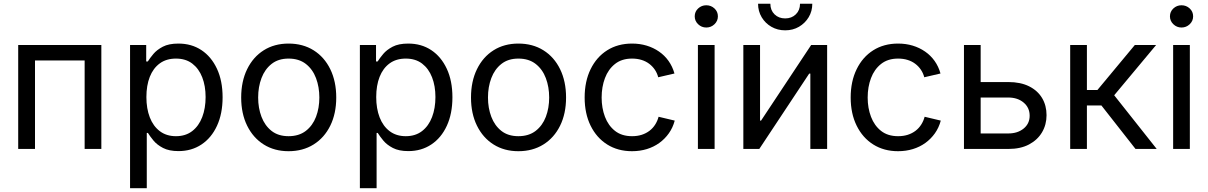

<svg xmlns="http://www.w3.org/2000/svg" viewBox="-20 -775 6286 999"><path d="M507.3 -541V0H420.4V-460.4H162.1V0H74.7V-541Z M656.7 204.1V-541H740.7V-455.1H749Q759.8 -472.2 777.8 -493.9Q795.9 -515.6 827.1 -532Q858.4 -548.3 908.2 -548.3Q976.6 -548.3 1028.1 -514.2Q1079.6 -480 1108.9 -417.2Q1138.2 -354.5 1138.2 -269Q1138.2 -183.6 1109.1 -120.6Q1080.1 -57.6 1028.3 -23.2Q976.6 11.2 908.7 11.2Q859.9 11.2 828.4 -5.1Q796.9 -21.5 778.6 -43.7Q760.3 -65.9 749.5 -83.5H743.7V204.1ZM895.5 -66.4Q945.8 -66.4 980.2 -93Q1014.6 -119.6 1032.2 -165.8Q1049.8 -211.9 1049.8 -270Q1049.8 -327.6 1032.2 -372.8Q1014.6 -418 980.5 -444.1Q946.3 -470.2 895.5 -470.2Q845.7 -470.2 811.3 -445.1Q776.9 -419.9 759.3 -375Q741.7 -330.1 741.7 -270Q741.7 -210 759.5 -164.1Q777.3 -118.2 811.8 -92.3Q846.2 -66.4 895.5 -66.4Z M1481.4 11.7Q1407.7 11.7 1352.3 -23.2Q1296.9 -58.1 1265.9 -121.1Q1234.9 -184.1 1234.9 -267.6Q1234.9 -351.6 1265.9 -415Q1296.9 -478.5 1352.3 -513.4Q1407.7 -548.3 1481.4 -548.3Q1555.7 -548.3 1611.6 -513.4Q1667.5 -478.5 1698.5 -415Q1729.5 -351.6 1729.5 -267.6Q1729.5 -184.1 1698.5 -121.1Q1667.5 -58.1 1611.6 -23.2Q1555.7 11.7 1481.4 11.7ZM1481.4 -66.4Q1535.6 -66.4 1571.3 -94Q1606.9 -121.6 1624.3 -167.2Q1641.6 -212.9 1641.6 -267.6Q1641.6 -322.3 1624.3 -368.4Q1606.9 -414.6 1571.3 -442.4Q1535.6 -470.2 1481.4 -470.2Q1428.2 -470.2 1393.1 -442.4Q1357.9 -414.6 1340.6 -368.7Q1323.2 -322.8 1323.2 -267.6Q1323.2 -212.9 1340.6 -167.2Q1357.9 -121.6 1392.8 -94Q1427.7 -66.4 1481.4 -66.4Z M1852.5 204.1V-541H1936.5V-455.1H1944.8Q1955.6 -472.2 1973.6 -493.9Q1991.7 -515.6 2022.9 -532Q2054.2 -548.3 2104 -548.3Q2172.4 -548.3 2223.9 -514.2Q2275.4 -480 2304.7 -417.2Q2334 -354.5 2334 -269Q2334 -183.6 2304.9 -120.6Q2275.9 -57.6 2224.1 -23.2Q2172.4 11.2 2104.5 11.2Q2055.7 11.2 2024.2 -5.1Q1992.7 -21.5 1974.4 -43.7Q1956.1 -65.9 1945.3 -83.5H1939.5V204.1ZM2091.3 -66.4Q2141.6 -66.4 2176 -93Q2210.4 -119.6 2228 -165.8Q2245.6 -211.9 2245.6 -270Q2245.6 -327.6 2228 -372.8Q2210.4 -418 2176.3 -444.1Q2142.1 -470.2 2091.3 -470.2Q2041.5 -470.2 2007.1 -445.1Q1972.7 -419.9 1955.1 -375Q1937.5 -330.1 1937.5 -270Q1937.5 -210 1955.3 -164.1Q1973.1 -118.2 2007.6 -92.3Q2042 -66.4 2091.3 -66.4Z M2677.2 11.7Q2603.5 11.7 2548.1 -23.2Q2492.7 -58.1 2461.7 -121.1Q2430.7 -184.1 2430.7 -267.6Q2430.7 -351.6 2461.7 -415Q2492.7 -478.5 2548.1 -513.4Q2603.5 -548.3 2677.2 -548.3Q2751.5 -548.3 2807.4 -513.4Q2863.3 -478.5 2894.3 -415Q2925.3 -351.6 2925.3 -267.6Q2925.3 -184.1 2894.3 -121.1Q2863.3 -58.1 2807.4 -23.2Q2751.5 11.7 2677.2 11.7ZM2677.2 -66.4Q2731.4 -66.4 2767.1 -94Q2802.7 -121.6 2820.1 -167.2Q2837.4 -212.9 2837.4 -267.6Q2837.4 -322.3 2820.1 -368.4Q2802.7 -414.6 2767.1 -442.4Q2731.4 -470.2 2677.2 -470.2Q2624 -470.2 2588.9 -442.4Q2553.7 -414.6 2536.4 -368.7Q2519 -322.8 2519 -267.6Q2519 -212.9 2536.4 -167.2Q2553.7 -121.6 2588.6 -94Q2623.5 -66.4 2677.2 -66.4Z M3268.6 11.7Q3194.8 11.7 3139.4 -23.2Q3084 -58.1 3053 -121.1Q3022 -184.1 3022 -267.6Q3022 -351.6 3053 -415Q3084 -478.5 3139.4 -513.4Q3194.8 -548.3 3268.6 -548.3Q3309.1 -548.3 3344.5 -537.6Q3379.9 -526.9 3408.9 -506.8Q3438 -486.8 3458.5 -458Q3479 -429.2 3489.3 -392.6L3404.8 -373Q3399.4 -394 3387.5 -411.9Q3375.5 -429.7 3358.2 -442.9Q3340.8 -456.1 3318.4 -463.1Q3295.9 -470.2 3268.6 -470.2Q3215.3 -470.2 3180.2 -442.4Q3145 -414.6 3127.7 -368.7Q3110.4 -322.8 3110.4 -267.6Q3110.4 -212.9 3127.7 -167.2Q3145 -121.6 3179.9 -94Q3214.8 -66.4 3268.6 -66.4Q3296.4 -66.4 3319.1 -73.7Q3341.8 -81.1 3359.4 -94.5Q3377 -107.9 3388.9 -126.7Q3400.9 -145.5 3406.7 -167.5L3490.7 -147.5Q3481 -110.8 3460.2 -81.5Q3439.5 -52.2 3410.4 -31.2Q3381.3 -10.3 3345.5 0.7Q3309.6 11.7 3268.6 11.7Z M3611.3 0V-541H3698.2V0ZM3654.8 -631.8Q3630.4 -631.8 3612.5 -648.9Q3594.7 -666 3594.7 -689.9Q3594.7 -714.4 3612.5 -731Q3630.4 -747.6 3654.8 -747.6Q3679.7 -747.6 3697.5 -731Q3715.3 -714.4 3715.3 -689.9Q3715.3 -666 3697.5 -648.9Q3679.7 -631.8 3654.8 -631.8Z M4283.7 0H4196.3V-392.1H4190.4L3930.7 0H3847.7V-541H3934.6V-147.5H3939.9L4200.7 -541H4283.7ZM4065.4 -617.2Q4025.9 -617.2 3993.9 -635.5Q3961.9 -653.8 3943.1 -685.3Q3924.3 -716.8 3924.3 -755.4H3988.3Q3988.3 -721.7 4010 -700.4Q4031.7 -679.2 4065.4 -679.2Q4099.1 -679.2 4120.8 -700.4Q4142.6 -721.7 4142.6 -755.4H4206.5Q4206.5 -716.8 4187.7 -685.5Q4168.9 -654.3 4137.2 -635.7Q4105.5 -617.2 4065.4 -617.2Z M4652.8 11.7Q4579.1 11.7 4523.7 -23.2Q4468.3 -58.1 4437.3 -121.1Q4406.2 -184.1 4406.2 -267.6Q4406.2 -351.6 4437.3 -415Q4468.3 -478.5 4523.7 -513.4Q4579.1 -548.3 4652.8 -548.3Q4693.4 -548.3 4728.8 -537.6Q4764.2 -526.9 4793.2 -506.8Q4822.3 -486.8 4842.8 -458Q4863.3 -429.2 4873.5 -392.6L4789.1 -373Q4783.7 -394 4771.7 -411.9Q4759.8 -429.7 4742.4 -442.9Q4725.1 -456.1 4702.6 -463.1Q4680.2 -470.2 4652.8 -470.2Q4599.6 -470.2 4564.5 -442.4Q4529.3 -414.6 4512 -368.7Q4494.6 -322.8 4494.6 -267.6Q4494.6 -212.9 4512 -167.2Q4529.3 -121.6 4564.2 -94Q4599.1 -66.4 4652.8 -66.4Q4680.7 -66.4 4703.4 -73.7Q4726.1 -81.1 4743.7 -94.5Q4761.2 -107.9 4773.2 -126.7Q4785.2 -145.5 4791 -167.5L4875 -147.5Q4865.2 -110.8 4844.5 -81.5Q4823.7 -52.2 4794.7 -31.2Q4765.6 -10.3 4729.7 0.7Q4693.8 11.7 4652.8 11.7Z M5069.3 -348.1H5226.6Q5290 -348.1 5334.5 -325.9Q5378.9 -303.7 5402.1 -264.9Q5425.3 -226.1 5425.3 -175.8Q5425.3 -126.5 5401.9 -86.7Q5378.4 -46.9 5334.2 -23.4Q5290 0 5226.6 0H4995.6V-541H5082.5V-80.6H5226.1Q5274.9 -80.6 5306.2 -106.2Q5337.4 -131.8 5337.4 -172.9Q5337.4 -214.8 5306.2 -241.2Q5274.9 -267.6 5226.1 -267.6H5069.3Z M5548.3 0V-541H5635.3V-306.6H5689.9L5884.8 -541H5995.6L5777.3 -279.3L5998.5 0H5888.2L5710.9 -226.1H5635.3V0Z M6084 0V-541H6170.9V0ZM6127.4 -631.8Q6103 -631.8 6085.2 -648.9Q6067.4 -666 6067.4 -689.9Q6067.4 -714.4 6085.2 -731Q6103 -747.6 6127.4 -747.6Q6152.3 -747.6 6170.2 -731Q6188 -714.4 6188 -689.9Q6188 -666 6170.2 -648.9Q6152.3 -631.8 6127.4 -631.8Z"/></svg>

Font: Inter 17pt
Style: Regular
Weight: 400
Version: Version 4.001;git-66647c0bb